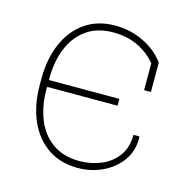

<svg xmlns="http://www.w3.org/2000/svg" viewBox="-86 -622 703 715"><g transform="rotate(15 265.0 -264.0)"><path d="M273.9 10.3Q206.5 10.3 158.2 -22.9Q109.9 -56.2 84 -115.5Q58.1 -174.8 58.1 -253.9V-274.4Q58.1 -353 84 -412.4Q109.9 -471.7 158 -504.9Q206.1 -538.1 272.9 -538.1Q332.5 -538.1 383.3 -513.4Q434.1 -488.8 464.8 -446.8V-333.5H438.5V-437Q410.6 -471.2 368.4 -491.5Q326.2 -511.7 272.9 -511.7Q211.4 -511.7 169.7 -481.9Q127.9 -452.1 106.9 -399.9Q85.9 -347.7 86.4 -280.8L87.9 -278.3H357.9V-252H87.9L86.4 -249.5Q85.4 -181.2 106.4 -128.4Q127.4 -75.7 169.7 -45.9Q211.9 -16.1 273.9 -16.1Q318.4 -16.1 357.2 -32.5Q396 -48.8 419.7 -81.3Q443.4 -113.8 443.4 -162.6H465.8L466.8 -159.7Q468.3 -107.9 441.2 -69.8Q414.1 -31.7 369.6 -10.7Q325.2 10.3 273.9 10.3Z"/></g></svg>

Font: Roboto Slab Thin
Style: Regular
Weight: 100
Designer: Google
Version: Version 2.000; ttfautohint (v1.8.1.43-b0c9)